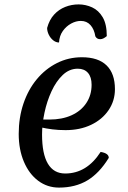

<svg xmlns="http://www.w3.org/2000/svg" viewBox="-20 -837 582 872"><path d="M248 15Q195 15 153.5 -16Q112 -47 88.5 -102.5Q65 -158 65 -229Q65 -303 86.5 -366.5Q108 -430 147 -477Q186 -524 238.5 -550.5Q291 -577 352 -577Q426 -577 464 -540Q502 -503 502 -432Q502 -379 473 -336.5Q444 -294 393.5 -270Q343 -246 278 -246Q246 -246 218 -249.5Q190 -253 164 -259L167 -294H204Q262 -294 305 -313.5Q348 -333 372 -369Q396 -405 396 -452Q396 -487 379.5 -506Q363 -525 333 -525Q295 -525 265 -496.5Q235 -468 214 -422.5Q193 -377 182 -325Q171 -273 171 -226Q171 -138 197.5 -93.5Q224 -49 276 -49Q374 -49 437 -147Q474 -141 474 -120Q431 -50 376.5 -17.5Q322 15 248 15ZM465 -673Q458 -667 450.5 -663Q443 -659 435 -659Q420 -659 413 -672Q408 -704 391 -723Q374 -742 347 -742Q325 -742 303 -730Q281 -718 265.5 -696.5Q250 -675 248 -644Q234 -644 221.5 -654Q209 -664 201.5 -679.5Q194 -695 194 -710Q204 -747 225.5 -770.5Q247 -794 276 -805.5Q305 -817 337 -817Q369 -817 398.5 -803.5Q428 -790 446.5 -758.5Q465 -727 465 -673Z"/></svg>

Font: Merienda
Style: Regular
Weight: 400
Designer: Eduardo Rodriguez Tunni
Foundry: Eduardo Rodriguez Tunni
Version: Version 2.001